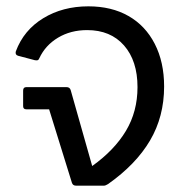

<svg xmlns="http://www.w3.org/2000/svg" viewBox="-20 -586 583 606"><path d="M498 -313Q498 -218 453.5 -142.5Q409 -67 321 -5Q313 0 308 0H220Q210 0 207 -9L135 -241H63Q53 -241 53 -251V-300Q53 -311 63 -311H190Q200 -311 203 -302L271 -62Q341 -112 377.5 -173Q414 -234 414 -311Q414 -394 371.5 -442.5Q329 -491 255 -491Q203 -491 163 -467Q123 -443 104 -402Q102 -397 99 -396Q96 -395 90 -396L37 -410Q27 -413 30 -424Q55 -491 116.5 -528.5Q178 -566 259 -566Q332 -566 385.5 -535.5Q439 -505 468.5 -447.5Q498 -390 498 -313Z"/></svg>

Font: LINE Seed Sans TH
Style: Regular
Weight: 400
Designer: Dalton Maag Ltd | Thai characters by Cadson Demak Co.,Ltd.
Foundry: Dalton Maag Ltd
Version: Version 1.002